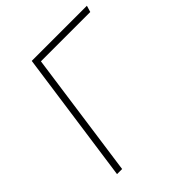

<svg xmlns="http://www.w3.org/2000/svg" viewBox="-188 -807 933 933"><g transform="rotate(-45 278.5 -341.0)"><path d="M547 -649H208L117 0H82L178 -682H557Z"/></g></svg>

Font: FiraGO UltraLight
Style: Italic
Weight: 200
Italic angle: -8°
Designer: bBox Type GmbH
Foundry: bBox Type GmbH
Version: Version 1.001